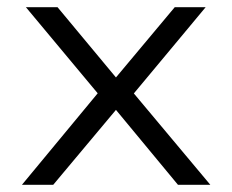

<svg xmlns="http://www.w3.org/2000/svg" viewBox="-20 -514 644 534"><path d="M41 0 267 -273 268 -235 52 -494H140L303 -298H302L466 -494H552L338 -237L339 -270L565 0H475L302 -209H303L128 0Z"/></svg>

Font: Nunito Sans 7pt SemiExpanded Light
Style: Regular
Weight: 300
Width: 6
Designer: Vernon Adams
Foundry: Vernon Adams
Version: Version 3.101;gftools[0.9.27]